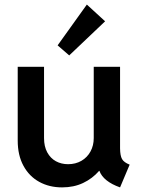

<svg xmlns="http://www.w3.org/2000/svg" viewBox="-20 -813 619 841"><path d="M57.6 -197.3V-520.5H172.9V-208Q172.9 -171.4 187 -145.5Q201.2 -119.6 224.9 -106.7Q248.5 -93.8 278.3 -93.8Q311 -93.8 336.7 -108.6Q362.3 -123.5 376.5 -149.7Q390.6 -175.8 390.6 -208V-520.5H505.9V-163.1Q506.3 -130.9 514.6 -116.2Q522.9 -101.6 547.9 -91.8L505.9 7.8Q469.7 -4.9 446.8 -23.2Q423.8 -41.5 415.5 -64.5H414.1Q384.8 -30.8 344 -11.5Q303.2 7.8 252 7.8Q195.8 7.8 151.9 -16.4Q107.9 -40.5 82.8 -86.7Q57.6 -132.8 57.6 -197.3ZM232.4 -614.3 360.4 -793 440.4 -719.7 283.2 -570.3Z"/></svg>

Font: Reddit Sans Vanilla SemiBold
Style: Regular
Weight: 600
Designer: Stephen Hutchings
Foundry: Reddit
Version: Version 1.013